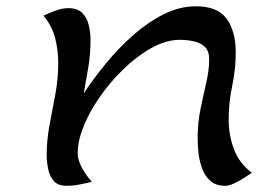

<svg xmlns="http://www.w3.org/2000/svg" viewBox="-20 -584 847 610"><path d="M267.6 -455.6Q267.6 -412.6 260.7 -370.8Q253.9 -329.1 246.1 -287.1Q277.3 -335 317.4 -383.5Q357.4 -432.1 403.8 -472.9Q450.2 -513.7 500 -538.6Q549.8 -563.5 600.6 -564Q671.4 -564.5 700.2 -524.2Q729 -483.9 729 -418.5Q729 -364.7 717.8 -311.5Q706.5 -258.3 706.5 -204.6Q706.5 -155.3 722.9 -110.8Q739.3 -66.4 779.8 -35.2Q770.5 -28.3 755.1 -18.6Q739.7 -8.8 723.6 -1.2Q707.5 6.3 695.8 6.3Q666.5 6.3 649.2 -8.5Q631.8 -23.4 622.8 -47.1Q613.8 -70.8 610.8 -96.7Q607.9 -122.6 607.9 -144.5Q607.9 -192.9 616.9 -237.1Q626 -281.2 635.3 -321Q644.5 -360.8 644.5 -396Q644.5 -422.9 630.1 -435.8Q615.7 -448.7 594.2 -453.1Q572.8 -457.5 551.8 -457.5Q508.3 -457.5 461.9 -431.9Q415.5 -406.2 372.1 -364.3Q328.6 -322.3 294.7 -272.7Q260.7 -223.1 242.4 -174.3Q224.1 -125.5 227.5 -87.4Q231.4 -64.9 244.4 -43.7Q257.3 -22.5 271.5 -6.3Q252 -1.5 231.7 2.4Q211.4 6.3 190.9 6.3Q164.1 6.3 150.6 -9.3Q137.2 -24.9 132.8 -47.9Q128.4 -70.8 128.4 -91.8Q128.4 -140.1 137.7 -188.5Q147 -236.8 156 -285.6Q165 -334.5 165 -384.3Q165 -425.3 155 -463.6Q145 -502 118.2 -534.2Q135.3 -542.5 157 -550.3Q178.7 -558.1 197.3 -558.1Q226.6 -558.1 241.7 -542.5Q256.8 -526.9 262.2 -503.2Q267.6 -479.5 267.6 -455.6Z"/></svg>

Font: Lumanosimo
Style: Regular
Weight: 400
Designer: The DocRepair Project, Eduardo Rodriguez Tunni
Foundry: Google
Version: Version 1.010